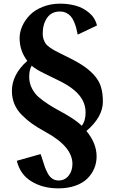

<svg xmlns="http://www.w3.org/2000/svg" viewBox="-20 -847 625 1047"><path d="M306.2 -827.1Q353 -827.1 393.3 -815.9Q433.6 -804.7 466.3 -777.1Q499 -749.5 508.8 -708L403.8 -658.2Q399.4 -680.2 395.3 -695.8Q391.1 -711.4 383.3 -729.2Q375.5 -747.1 365.7 -758.3Q356 -769.5 340.8 -776.9Q325.7 -784.2 306.2 -784.2Q261.2 -784.2 237.1 -750Q212.9 -715.8 212.9 -663.1Q212.9 -646 217.8 -632.1Q222.7 -618.2 229.7 -608.4Q236.8 -598.6 251.5 -588.4Q266.1 -578.1 278.8 -571.3Q291.5 -564.5 314 -553.2Q380.9 -521.5 421.4 -496.3Q461.9 -471.2 490.2 -440.7Q518.6 -410.2 529.8 -375.5Q541 -340.8 541 -293Q541 -209 451.2 -132.8Q506.8 -65.4 506.8 5.9Q506.8 41 493.7 72Q480.5 103 455.6 127.4Q430.7 151.9 389.9 166Q349.1 180.2 297.9 180.2Q213.9 180.2 151.6 142.3Q89.4 104.5 71.8 29.8L201.2 -6.8Q205.6 3.4 212.2 25.6Q218.8 47.9 225.1 64.7Q231.4 81.5 241 99.4Q250.5 117.2 265.4 127.2Q280.3 137.2 299.8 137.2Q333 137.2 354 111.3Q375 85.4 375 46.9Q375 -47.4 229 -127Q186 -150.4 155.8 -171.9Q125.5 -193.4 98.6 -220.5Q71.8 -247.6 58.3 -280.3Q44.9 -313 44.9 -351.1Q44.9 -440.4 128.9 -515.1Q86.9 -569.8 86.9 -639.2Q86.9 -671.9 101.3 -704.3Q115.7 -736.8 142.3 -764.4Q168.9 -792 211.9 -809.3Q254.9 -826.7 306.2 -827.1ZM152.8 -488.8Q139.2 -466.3 139.2 -428.2Q139.2 -394.5 153.8 -365.7Q168.5 -336.9 191.2 -317.1Q213.9 -297.4 245.6 -277.1Q277.3 -256.8 307.1 -241.2Q336.9 -225.6 370.4 -204.1Q403.8 -182.6 425.8 -161.1Q446.8 -188 446.8 -233.9Q446.8 -303.7 383.8 -356Q353 -381.8 306.6 -404.8Q260.3 -427.7 218 -448.2Q175.8 -468.8 152.8 -488.8Z"/></svg>

Font: Laureen pro
Style: Bold
Weight: 700
Designer: Ahmed zaza
Foundry: zazatype
Version: Version 1.000